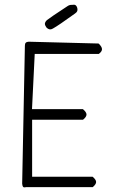

<svg xmlns="http://www.w3.org/2000/svg" viewBox="-20 -829 540 829"><path d="M406.7 -596.2Q420.4 -606.4 420.4 -616.7Q420.4 -627 405.8 -641.1Q106.9 -648.9 103.8 -648.9Q100.6 -648.9 96.9 -647.7Q93.3 -646.5 91.3 -644.5Q87.4 -640.6 87.4 -630.9Q87.4 -629.9 87.4 -629.4V-628.9L75.7 -35.6Q76.7 -25.4 80.1 -22Q82 -20 85 -20Q89.4 -20 93.3 -21H380.4Q395 -33.2 395 -43.2Q395 -53.2 379.9 -65.9H118.7V-312H338.4Q353.5 -324.2 353.5 -334.5Q353.5 -344.7 337.9 -357.9H118.2L129.9 -596.2ZM182.6 -742.2Q177.2 -736.8 175.5 -732.9Q173.8 -729 173.8 -727.1Q173.8 -725.1 174.1 -723.4Q174.3 -721.7 176 -717.8Q177.7 -713.9 181.2 -709.5Q189.5 -702.1 196.8 -702.1Q202.6 -702.1 209 -706.1Q231.4 -718.3 303.7 -770.5Q307.1 -772.9 309.1 -774.9Q314.5 -780.3 314.5 -787.1Q314.5 -798.3 307.6 -805.7Q305.2 -807.6 303.2 -808.1Q301.3 -808.6 299.3 -808.6Q296.4 -808.6 292.5 -808.1Q290 -808.1 289.1 -808.1Q279.3 -808.1 271 -802.2Q195.8 -752.9 182.6 -742.2Z"/></svg>

Font: NaikaiFont
Style: ExtraLight
Weight: 200
Version: Version 1.89